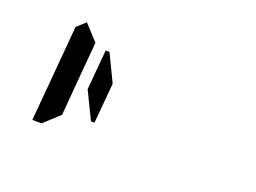

<svg xmlns="http://www.w3.org/2000/svg" viewBox="-72 -1089 959 718"><g transform="rotate(20 408.0 -729.5)"><path d="M323 -593H309L256 -702L270 -861H285L337 -753ZM199 -579 138 -523H101L134 -905L168 -936L224 -875L223 -861L216 -782Z"/></g></svg>

Font: DSEG14 Classic Mini
Style: Italic
Weight: 400
Italic angle: -5°
Designer: Keshikan(Twitter:@keshinomi_88pro)
Version: Version 0.46